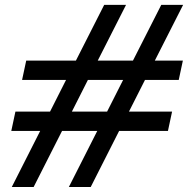

<svg xmlns="http://www.w3.org/2000/svg" viewBox="-20 -752 765 772"><path d="M344.7 0H256.8L371.1 -225.6H229.5L115.2 0H27.3L141.6 -225.6H25.4L42 -303.2H181.2L245.6 -430.7H68.8L85.4 -508.3H285.2L398.9 -732.4H486.8L373 -508.3H514.6L628.4 -732.4H716.3L602.5 -508.3H715.3L698.7 -430.7H563L498.5 -303.2H671.9L655.3 -225.6H459ZM410.6 -303.2 475.1 -430.7H333.5L269 -303.2Z"/></svg>

Font: Cadman
Style: Bold Italic
Weight: 700
Italic angle: -12°
Designer: Paul James MIller
Foundry: High-Logic / Made with FontCreator
Version: Version 2.114;March 28, 2021;FontCreator 13.0.0.2683 64-bit